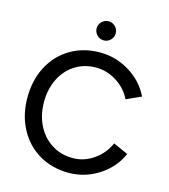

<svg xmlns="http://www.w3.org/2000/svg" viewBox="-130 -1002 982 1117"><g transform="rotate(15 361.0 -444.0)"><path d="M43 -350Q43 -455 86.5 -537.5Q130 -620 208 -666Q286 -712 385 -712Q482 -712 564.5 -660.5Q647 -609 686 -527L597 -487Q568 -547 509.5 -584Q451 -621 385 -621Q315 -621 260 -586.5Q205 -552 174 -490Q143 -428 143 -350Q143 -271 174.5 -209Q206 -147 261.5 -112Q317 -77 388 -77Q456 -77 513.5 -117Q571 -157 600 -222L689 -182Q651 -95 568 -41.5Q485 12 387 12Q287 12 209 -34Q131 -80 87 -162.5Q43 -245 43 -350ZM328 -843Q328 -866 345 -883Q362 -900 386 -900Q409 -900 426 -883Q443 -866 443 -843Q443 -819 426 -802Q409 -785 386 -785Q362 -785 345 -802Q328 -819 328 -843Z"/></g></svg>

Font: Oak Sans Medium
Style: Regular
Weight: 500
Designer: Erik Kennedy, Walven
Foundry: Erik Kennedy, Walven
Version: Version 1.000